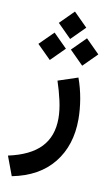

<svg xmlns="http://www.w3.org/2000/svg" viewBox="-112 -670 563 983"><g transform="rotate(10 169.0 -179.0)"><path d="M195.3 -622.1 266.6 -550.8 195.3 -479.5 124 -550.8ZM279.8 -498 351.1 -426.8 279.8 -355.5 208.5 -426.8ZM111.3 -498 182.6 -426.8 111.3 -355.5 39.6 -426.8ZM22.9 264.2 -14.6 163.6Q98.6 139.2 152.8 82Q207 24.9 207 -67.9Q207 -110.8 195.8 -160.6Q184.6 -210.4 168.5 -258.3L271.5 -292.5Q290 -241.2 299.3 -186.8Q308.6 -132.3 308.6 -81.5Q308.6 54.2 235.6 145.5Q162.6 236.8 22.9 264.2Z"/></g></svg>

Font: Vazirmatn UI FD Medium
Style: Regular
Weight: 500
Designer: Saber Rastikerdar
Foundry: Saber Rastikerdar
Version: Version 33.003